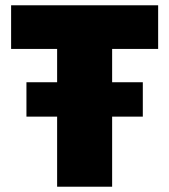

<svg xmlns="http://www.w3.org/2000/svg" viewBox="-20 -706 640 726"><path d="M196 0V-265H80V-395H196V-521H22V-686H578V-521H404V-395H520V-265H404V0Z"/></svg>

Font: Chivo Mono Medium Black
Style: Regular
Weight: 900
Monospace: yes
Version: Version 1.008